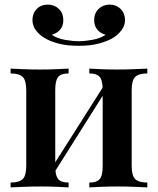

<svg xmlns="http://www.w3.org/2000/svg" viewBox="-20 -814 686 834"><path d="M620 -516V-495Q583 -495 567.5 -480Q552 -465 552 -423V-93Q552 -51 567.5 -36Q583 -21 620 -21V0Q602 -1 564.5 -2.5Q527 -4 492 -4Q455 -4 420.5 -2.5Q386 -1 368 0V-21Q400 -21 413 -36Q426 -51 426 -93V-422Q426 -465 413 -480Q400 -495 368 -495V-516Q385 -515 418.5 -513.5Q452 -512 488 -512Q524 -512 562.5 -513.5Q601 -515 620 -516ZM278 -516V-495Q246 -495 233 -480Q220 -465 220 -423V-93Q220 -51 233 -36Q246 -21 278 -21V0Q261 -1 227 -2.5Q193 -4 158 -4Q121 -4 83 -2.5Q45 -1 26 0V-21Q63 -21 78.5 -36Q94 -51 94 -93V-422Q94 -465 78.5 -480Q63 -495 26 -495V-516Q44 -515 81.5 -513.5Q119 -512 154 -512Q190 -512 225 -513.5Q260 -515 278 -516ZM437 -451 453 -441 204 -46 187 -57ZM456 -794Q485 -794 504 -775Q523 -756 523 -727Q523 -703 508 -683Q493 -663 472 -650Q447 -635 410 -625Q373 -615 322 -615Q270 -615 233 -625Q196 -635 172 -650Q150 -663 135.5 -683Q121 -703 121 -727Q121 -756 139.5 -775Q158 -794 188 -794Q216 -794 235.5 -775.5Q255 -757 255 -726Q255 -701 241 -685Q227 -669 205 -663Q228 -647 262 -641Q296 -635 322 -635Q348 -635 381.5 -641Q415 -647 439 -663Q416 -669 402.5 -685.5Q389 -702 389 -726Q389 -757 408.5 -775.5Q428 -794 456 -794Z"/></svg>

Font: Playfair Display SemiBold
Style: Regular
Weight: 600
Designer: Claus Eggers Sørensen
Foundry: Claus Eggers Sørensen
Version: Version 1.203